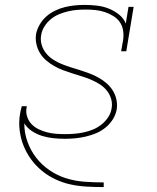

<svg xmlns="http://www.w3.org/2000/svg" viewBox="-20 -558 640 783"><path d="M402 205Q368 205 333.5 203Q299 201 267 194Q235 187 205.5 173Q176 159 151 138.5Q126 118 107 92Q88 66 76 36Q64 6 60 -28Q56 -62 62 -95Q63 -103 65 -110Q67 -117 69 -125H89Q89 -124 89 -123Q89 -122 89 -121Q89 -120 88.5 -119Q88 -118 88 -117Q85 -99 91 -81.5Q97 -64 109 -51.5Q121 -39 137.5 -31Q154 -23 171.5 -18.5Q189 -14 207.5 -12.5Q226 -11 245 -11Q264 -11 283 -12.5Q302 -14 321 -18Q340 -22 358.5 -29.5Q377 -37 393 -49.5Q409 -62 420.5 -79Q432 -96 435 -115Q439 -136 433 -155.5Q427 -175 414.5 -190Q402 -205 385 -215.5Q368 -226 350 -233.5Q332 -241 312.5 -247Q293 -253 274 -259Q255 -265 236.5 -272Q218 -279 200.5 -289Q183 -299 168 -312Q153 -325 143 -341.5Q133 -358 128.5 -378Q124 -398 127 -419Q131 -439 142 -458Q153 -477 169 -491Q185 -505 204.5 -514.5Q224 -524 244.5 -529Q265 -534 285 -536Q305 -538 325 -538Q350 -538 375.5 -535Q401 -532 423.5 -523Q446 -514 465 -499Q484 -484 493 -462L504 -530H525L495 -349H474L482 -394Q485 -414 482 -433.5Q479 -453 468.5 -468Q458 -483 441.5 -493Q425 -503 407 -509Q389 -515 369 -517Q349 -519 329 -519Q311 -519 293 -517.5Q275 -516 256.5 -511.5Q238 -507 220 -499.5Q202 -492 187 -479.5Q172 -467 161.5 -450.5Q151 -434 148 -416Q144 -395 150 -375Q156 -355 168.5 -340Q181 -325 197.5 -314.5Q214 -304 232.5 -296.5Q251 -289 270.5 -283Q290 -277 309 -271Q328 -265 346.5 -258Q365 -251 382.5 -241Q400 -231 414.5 -218.5Q429 -206 439.5 -189.5Q450 -173 454.5 -153Q459 -133 456 -112Q452 -90 440 -71Q428 -52 410 -37.5Q392 -23 371.5 -14.5Q351 -6 329.5 -1Q308 4 287 6Q266 8 245 8Q221 8 197 5.5Q173 3 151 -4Q129 -11 110 -23.5Q91 -36 79 -55Q79 -16 92 20Q105 56 127.5 85Q150 114 181 135.5Q212 157 248 168.5Q284 180 323.5 183Q363 186 402 186H403V205Z"/></svg>

Font: Iosevka Slab ThExObl
Style: Regular
Weight: 100
Width: 7
Italic angle: -9°
Monospace: yes
Designer: Belleve Invis
Foundry: Belleve Invis
Version: Version 11.1.1; ttfautohint (v1.8.3)